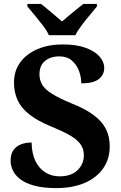

<svg xmlns="http://www.w3.org/2000/svg" viewBox="-20 -951 619 981"><path d="M268.5 10Q200.9 10 155.6 -2.3Q110.2 -14.6 83.5 -35.4Q56.8 -56.1 45.4 -81Q34.1 -105.8 34.1 -129.8Q34.1 -164.3 49 -184.6Q63.8 -204.8 88 -213.9Q112.1 -222.9 141.5 -222.9Q142.3 -166.3 161.2 -127.8Q180.2 -89.2 212.4 -69.6Q244.5 -50 284.6 -50Q343.5 -50 376 -81.4Q408.4 -112.7 408.4 -158Q408.4 -192.1 389.9 -216.2Q371.3 -240.2 334.3 -261.1Q297.4 -281.9 241.3 -304.8Q171.1 -333.7 129.6 -366.6Q88 -399.5 69.7 -439.7Q51.5 -479.9 51.5 -528.5Q51.5 -589.6 84 -633.2Q116.6 -676.9 172.8 -700.5Q228.9 -724 299.5 -724Q371.6 -724 418.9 -706.3Q466.2 -688.5 489.4 -661.3Q512.6 -634 512.6 -603.9Q512.6 -569 484.7 -547Q456.8 -525 395.3 -525Q395.3 -557.7 383.3 -589.3Q371.4 -620.9 346.9 -641.9Q322.4 -663 283.9 -663Q238 -663 209.8 -639.5Q181.6 -616.1 181.6 -571Q181.6 -542.6 195.2 -518.9Q208.8 -495.2 245.5 -471.9Q282.1 -448.7 349.3 -421.2Q418.2 -393.7 460.3 -361.7Q502.4 -329.8 521.5 -291.3Q540.6 -252.9 540.6 -203.2Q540.6 -138.6 507.4 -90.9Q474.2 -43.2 412.9 -16.6Q351.6 10 268.5 10ZM229.7 -771Q219.7 -794 199.4 -820.5Q179.1 -847 157.5 -873Q135.9 -899 119.9 -918V-931H189Q203.4 -920.6 222.7 -904.2Q242 -887.8 262 -871.3Q282 -854.8 297 -841.2Q312 -854.8 332.1 -871.3Q352.1 -887.8 372.2 -904.2Q392.3 -920.6 406 -931H475.2V-918Q460.2 -899 438.1 -873Q416 -847 396.2 -820.5Q376.3 -794 365.3 -771Z"/></svg>

Font: Noto Serif Hebrew
Style: Regular
Weight: 400
Designer: Monotype Design Team
Foundry: Monotype Imaging Inc.
Version: Version 2.003